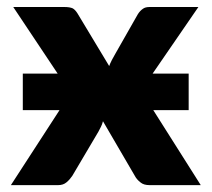

<svg xmlns="http://www.w3.org/2000/svg" viewBox="-20 -539 616 559"><path d="M426.3 -218.3 564.5 0H415.5Q398.4 0 389.2 -7.8Q377.9 -16.6 372.6 -26.9L279.8 -186Q277.3 -176.3 273.9 -169.9Q269 -160.2 266.6 -155.8L190.4 -26.9Q183.1 -16.1 173.8 -8.3Q164.1 0 149.4 0H11.7L153.3 -218.3H46.4V-324.7H147.9L18.6 -518.6H167.5Q183.1 -518.6 191.9 -514.6Q199.2 -510.3 205.6 -500L297.9 -346.7Q299.8 -352.5 305.7 -364.3Q312.5 -377 315.4 -381.8L381.3 -497.6Q387.7 -507.8 396.5 -513.7Q403.3 -518.6 415.5 -518.6H557.6L424.3 -324.7H529.3V-218.3Z"/></svg>

Font: Lato-ExtraBold
Style: Regular
Weight: 500
Designer: Lukasz Dziedzic with Adam Twardoch and Botio Nikoltchev
Foundry: tyPoland Lukasz Dziedzic
Version: ""